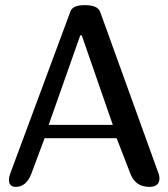

<svg xmlns="http://www.w3.org/2000/svg" viewBox="-20 -729 657 749"><path d="M103 -53Q83 0 42 0Q15 0 15 -27Q15 -39 20 -52L255 -685Q264 -709 310 -709Q362 -709 371 -682L600 -48Q602 -38 602 -33Q602 0 563 0Q507 0 488 -53L435 -190H154ZM299 -591H293L170 -242H420Z"/></svg>

Font: Marmelad
Style: Regular
Weight: 400
Designer: Manvel Shmavonyan
Foundry: Cyreal
Version: Version 1.001;PS 001.001;hotconv 1.0.88;makeotf.lib2.5.64775